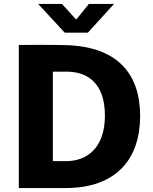

<svg xmlns="http://www.w3.org/2000/svg" viewBox="-20 -950 772 970"><path d="M429 -930 365 -851 293 -930H173L307 -785H424L556 -930ZM75 -723V0H311C568 0 688 -147 688 -364C688 -575 576 -714 314 -722C251 -724 93 -723 75 -723ZM247 -588H316C434 -588 510 -518 510 -366C510 -197 414 -136 315 -136H247Z"/></svg>

Font: United Sans ExtraBold
Style: Regular
Weight: 800
Designer: Pablo Impallari, Rodrigo Fuenzalida (Modified by Dan O. Williams)
Version: Version 1.000;PS 001.000;hotconv 1.0.88;makeotf.lib2.5.64775